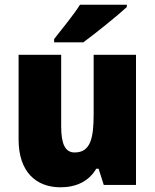

<svg xmlns="http://www.w3.org/2000/svg" viewBox="-20 -786 658 816"><path d="M519 -756V-766H320C292 -721 243 -663 210 -620V-606H334C387 -645 479 -719 519 -756ZM558 -553H378V-300C378 -197 364 -138 297 -138C256 -138 240 -176 240 -249V-553H59V-193C59 -56 133 10 237 10C302 10 357 -14 389 -69H399L421 0H558Z"/></svg>

Font: Noto Sans Arabic SemCond Blk
Style: Regular
Weight: 900
Width: 4
Designer: Monotype Design Team, Nadine Chahine, Nizar Qandah and Khaled Hosny
Foundry: Monotype Imaging Inc.
Version: Version 2.012